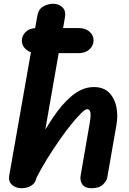

<svg xmlns="http://www.w3.org/2000/svg" viewBox="-20 -999 684 1019"><path d="M94.5 0Q64 0 43.8 -18Q23.5 -36 29 -67.5L178.5 -917Q184 -949.5 209 -964.2Q234 -979 261.5 -979Q292 -979 311.5 -960.2Q331 -941.5 324.5 -905.5L220.5 -311.5Q240 -343.5 261.8 -376Q283.5 -408.5 308 -437.2Q332.5 -466 359.2 -488.5Q386 -511 415.8 -524Q445.5 -537 478 -537Q529.5 -537 558.8 -507.5Q588 -478 597.5 -432Q607 -386 598 -336L549 -55.5Q546 -38.5 526 -19.2Q506 0 465 0Q431.5 0 417.2 -20.2Q403 -40.5 408 -67.5L456.5 -347.5Q460 -368.5 460.8 -384.8Q461.5 -401 457.2 -410.2Q453 -419.5 442 -419.5Q432.5 -419.5 410 -397.5Q387.5 -375.5 357.5 -338.2Q327.5 -301 294.5 -253.8Q261.5 -206.5 230 -155.5Q198.5 -104.5 173.5 -55.5Q168 -26.5 145.2 -13.2Q122.5 0 94.5 0ZM398 -717H174.5Q142 -717 120.2 -734.8Q98.5 -752.5 96 -778Q94 -807.5 115.8 -828.8Q137.5 -850 174.5 -850H398Q433 -850 454.8 -831.2Q476.5 -812.5 476.5 -784.5Q476.5 -757 454.8 -737Q433 -717 398 -717Z"/></svg>

Font: Edu QLD Hand
Style: Regular
Weight: 400
Designer: Tina and Corey Anderson, Eben Sorkin
Foundry: Sorkin Type Co.
Version: Version 2.000